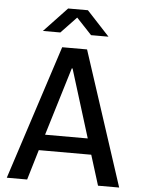

<svg xmlns="http://www.w3.org/2000/svg" viewBox="-59 -931 718 977"><g transform="rotate(5 300.0 -442.5)"><path d="M13 0 236 -686H363L587 0H479L431 -154H163L117 0ZM294 -583 188 -235H406L298 -583ZM131 -760 249 -885H350L466 -760H377L299 -843L220 -760Z"/></g></svg>

Font: Chivo Mono
Style: Regular
Weight: 400
Monospace: yes
Designer: Hector Gatti
Foundry: Omnibus-Type
Version: Version 1.008; ttfautohint (v1.8.4.7-5d5b)